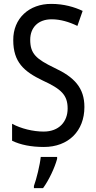

<svg xmlns="http://www.w3.org/2000/svg" viewBox="-20 -744 494 985"><path d="M413 -195C413 -293 362 -348 259 -396C166 -441 135 -468 135 -540C135 -602 175 -645 245 -645C289 -645 334 -632 377 -611L404 -688C362 -708 307 -724 244 -724C129 -725 47 -649 48 -538C48 -425 103 -377 199 -331C295 -287 327 -256 327 -187C327 -120 283 -69 204 -69C150 -69 88 -84 42 -109V-22C85 -1 140 10 205 10C331 10 413 -72 413 -195ZM273 71V61H189C185 102 167 175 154 210V221H201C231 180 261 116 273 71Z"/></svg>

Font: Noto Sans Gurmukhi UI Condensed
Style: Regular
Weight: 400
Width: 3
Designer: Jelle Bosma - Monotype Design Team
Foundry: Monotype Imaging Inc.
Version: Version 2.004